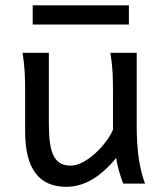

<svg xmlns="http://www.w3.org/2000/svg" viewBox="-20 -699 619 731"><path d="M449.2 0Q445.8 -8.3 441.9 -19.5Q438 -30.8 434.3 -43.5Q430.7 -56.2 427.5 -70.1Q424.3 -84 422.4 -97.7Q377.9 -43.5 330.8 -15.6Q283.7 12.2 231.9 12.2Q75.7 12.2 75.7 -197.8V-341.8Q75.7 -365.2 75.4 -384.3Q75.2 -403.3 74.2 -421.1Q73.2 -439 71.3 -457.5Q69.3 -476.1 65.9 -498H166V-227.1Q166 -185.5 170.2 -155.5Q174.3 -125.5 184.1 -106.2Q193.8 -86.9 209.7 -77.6Q225.6 -68.4 249 -68.4Q270.5 -68.4 294.9 -81.3Q319.3 -94.2 341.6 -114.3Q363.8 -134.3 382.1 -158.4Q400.4 -182.6 410.2 -205.1V-341.8Q410.2 -365.7 409.9 -385Q409.7 -404.3 408.7 -421.9Q407.7 -439.5 405.8 -457.5Q403.8 -475.6 400.4 -498H500.5V-219.7Q500.5 -148.4 508.5 -95Q516.6 -41.5 532.2 0ZM104.5 -678.7H470.7V-605.5H104.5Z"/></svg>

Font: Andika Afr
Style: Regular
Weight: 400
Designer: Victor Gaultney, Annie Olsen, Julie Remington, Don Collingsworth, Eric Hays, Becca Hirsbrunner
Foundry: SIL International
Version: Version 5.000